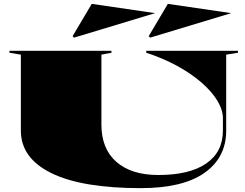

<svg xmlns="http://www.w3.org/2000/svg" viewBox="-20 -971 1270 994"><path d="M709 3Q405 3 246.5 -74.5Q88 -152 88 -295V-688L29 -698V-708H557V-698L505 -688V-326Q505 -201 582.5 -133Q660 -65 800 -65Q961 -65 1047.5 -124.5Q1134 -184 1134 -295V-358Q1134 -403 1104.5 -451Q1075 -499 1021 -545.5Q967 -592 895 -631Q823 -670 737 -698V-708H1212V-698L1151 -688V-295Q1151 -155 1038.5 -76Q926 3 709 3ZM757 -776 750 -784 849 -951 1177 -903ZM363 -776 356 -784 455 -951 783 -903Z"/></svg>

Font: Kalnia Expanded SemiBold
Style: Regular
Weight: 600
Width: 7
Designer: Frida Medrano
Foundry: Frida Medrano
Version: Version 1.105